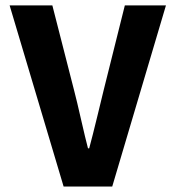

<svg xmlns="http://www.w3.org/2000/svg" viewBox="-20 -680 640 700"><path d="M211.9 0 15.1 -660.2H170.9L250 -351.1Q259.8 -314 275.6 -244.1Q291.5 -174.3 300.8 -139.2H305.2Q316.9 -182.1 335.4 -258.5Q354 -335 357.9 -351.1L435.1 -660.2H585L389.2 0Z"/></svg>

Font: Office Code Pro Bold
Style: Regular
Weight: 700
Designer: Nathan Rutzky & Paul D. Hunt
Foundry: Adobe Systems Incorporated
Version: Version 1.004;PS 001.004;hotconv 1.0.70;makeotf.lib2.5.58329